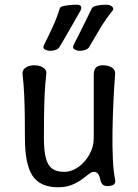

<svg xmlns="http://www.w3.org/2000/svg" viewBox="-20 -782 581 809"><path d="M465 -25Q468 -12 460 -5Q452 2 431 2Q418 2 411.5 -5.5Q405 -13 402 -27Q399 -42 392.5 -50Q386 -58 375 -58Q366 -58 353.5 -48Q341 -38 324 -25.5Q307 -13 282.5 -3Q258 7 225 7Q149 7 117 -41.5Q85 -90 85 -200Q85 -242 84.5 -288.5Q84 -335 82 -381Q80 -427 75 -469Q74 -482 80.5 -490Q87 -498 98.5 -502.5Q110 -507 124 -507Q139 -507 151 -502.5Q163 -498 170 -490Q177 -482 175 -469Q170 -427 168 -381Q166 -335 165.5 -288.5Q165 -242 165 -200Q165 -146 173.5 -115Q182 -84 200.5 -71Q219 -58 250 -58Q282 -58 310.5 -78.5Q339 -99 357 -131.5Q375 -164 375 -200Q375 -242 375 -288Q375 -334 375 -380Q375 -426 375 -468Q375 -488 384.5 -497.5Q394 -507 414 -507Q429 -507 441 -502.5Q453 -498 459.5 -490Q466 -482 465 -469Q461 -417 458 -354.5Q455 -292 454 -229Q453 -166 455.5 -112.5Q458 -59 465 -25ZM230 -583Q226 -576 215 -572Q204 -568 194 -568H190Q180 -568 169.5 -573.5Q159 -579 165 -592Q185 -631 202.5 -669.5Q220 -708 232 -747Q234 -753 245.5 -756Q257 -759 272 -760.5Q287 -762 298 -762H305Q314 -762 318 -759Q322 -756 322.5 -750.5Q323 -745 319 -737Q297 -699 275 -660Q253 -621 230 -583ZM355 -583Q351 -576 340 -572Q329 -568 319 -568H315Q305 -568 294.5 -573.5Q284 -579 290 -592Q310 -631 329 -669.5Q348 -708 367 -747Q371 -755 389 -758.5Q407 -762 423 -762H430Q439 -762 446 -758.5Q453 -755 456 -749.5Q459 -744 455 -738Q424 -700 401 -660.5Q378 -621 355 -583Z"/></svg>

Font: Winky Sans Light
Style: Regular
Weight: 300
Designer: Simon Atzbach
Foundry: typofactur
Version: Version 1.205